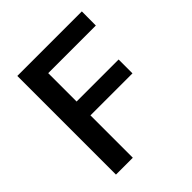

<svg xmlns="http://www.w3.org/2000/svg" viewBox="-195 -859 995 995"><g transform="rotate(-45 302.0 -361.5)"><path d="M87.5 -723H560.5L560 -620H211V-412H519V-310.5H211V0H87.5Z"/></g></svg>

Font: Public Sans SemiBold
Style: Regular
Weight: 600
Designer: The Public Sans Project Authors: Dan O. Williams and USWDS (Libre Franklin designed by Pablo Impallari and Rodrigo Fuenz
Version: Version 1.007